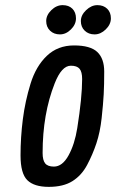

<svg xmlns="http://www.w3.org/2000/svg" viewBox="-20 -721 452 748"><path d="M319.5 -78.5Q298 -38 262.5 -15.5Q227 7 170 7Q113 7 86.5 -19Q60 -45 60 -115.5Q60 -186 69 -256.5Q78 -327 99 -395Q120 -463 162.5 -503.5Q205 -544 268.5 -544Q332 -544 359 -518.5Q386 -493 386 -442Q386 -391 384 -353.5Q382 -316 376 -261Q370 -206 355.5 -162.5Q341 -119 319.5 -78.5ZM190 -72Q223 -72 247 -115.5Q271 -159 281 -222Q300 -342 300 -413Q300 -441 290 -453Q280 -465 256 -465Q220 -465 193 -396Q146 -277 146 -125Q146 -97 156 -84.5Q166 -72 190 -72ZM276 -649.5Q276 -626 256.5 -606.5Q237 -587 213.5 -587Q190 -587 175 -601.5Q160 -616 160 -639Q160 -662 180 -681.5Q200 -701 224 -701Q248 -701 262 -687Q276 -673 276 -649.5ZM359.5 -701Q383 -701 397.5 -687Q412 -673 412 -649.5Q412 -626 392 -606.5Q372 -587 348.5 -587Q325 -587 310 -601.5Q295 -616 295 -639Q295 -662 315.5 -681.5Q336 -701 359.5 -701Z"/></svg>

Font: Economica
Style: Bold Italic
Weight: 700
Designer: Vicente Lamonaca
Foundry: Vicente Lamonaca
Version: Version 1.100